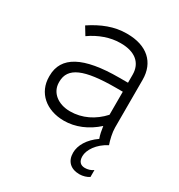

<svg xmlns="http://www.w3.org/2000/svg" viewBox="-172 -644 895 960"><g transform="rotate(30 275.0 -164.0)"><path d="M226 7C291 7 356 -20 410 -69C413 -47 418 -20 425 -3C373 33 346 79 346 122C346 170 375 200 427 200C447 200 469 193 482 184V144C469 154 451 159 435 159C411 159 395 146 395 114C395 78 426 29 483 0C474 -25 465 -63 465 -92V-367C465 -467 399 -528 284 -528H280C210 -528 145 -502 80 -459L108 -413C160 -450 221 -471 276 -471H281C362 -471 409 -432 409 -364V-318H358C152 -318 52 -264 52 -152V-147C52 -55 123 7 226 7ZM229 -49C159 -49 109 -89 109 -147V-151C109 -233 186 -266 370 -266H409V-133C361 -80 298 -49 229 -49Z"/></g></svg>

Font: Fixel Text Light
Style: Regular
Weight: 300
Width: 4
Designer: AlfaBravo + MacPaw
Foundry: Kyrylo Tkachov, Marchela Mozhyna, Serhii Makarenko, Maria Weinstein, Zakhar Kryvoshyya
Version: Version 1.211